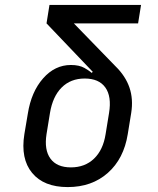

<svg xmlns="http://www.w3.org/2000/svg" viewBox="-20 -750 640 780"><path d="M255 10Q158 10 110.5 -47.5Q63 -105 79 -205L93 -288Q107 -377 155 -431.5Q203 -486 268 -486Q302 -486 323 -474Q344 -462 352 -454L357 -458L169 -655L181 -730H553L541 -655H280L449 -481Q490 -441 506 -394Q522 -347 513 -291L499 -205Q483 -105 418 -47.5Q353 10 255 10ZM268 -70Q325 -70 362 -105.5Q399 -141 409 -205L423 -291Q434 -358 408 -394.5Q382 -431 324 -431Q267 -431 230.5 -394.5Q194 -358 183 -291L169 -205Q159 -141 185 -105.5Q211 -70 268 -70Z"/></svg>

Font: NKDuy Mono
Style: Italic
Weight: 400
Italic angle: -9°
Monospace: yes
Designer: NKDuy
Foundry: NKDuy
Version: Version 2.251; ttfautohint (v1.8.4.7-5d5b)